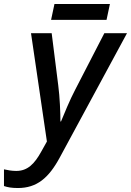

<svg xmlns="http://www.w3.org/2000/svg" viewBox="-107 -706 659 966"><path d="M150 -606H429L446 -686H167ZM-17 240C78 240 138 190 194 86L532 -539H418L271 -254C246 -207 213 -127 200 -95H197C197 -136 194 -218 186 -277L153 -539H49L129 6L101 56C67 118 32 154 -25 154C-48 154 -69 150 -87 146V230C-69 236 -50 240 -17 240Z"/></svg>

Font: Noto Sans Medium
Style: Italic
Weight: 500
Italic angle: -12°
Designer: Monotype Design Team
Foundry: Monotype Imaging Inc.
Version: Version 2.013